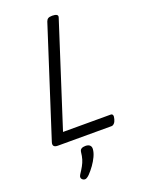

<svg xmlns="http://www.w3.org/2000/svg" viewBox="-209 -987 1043 1377"><g transform="rotate(-20 312.5 -298.5)"><path d="M91 0Q46 0 59 -40L324 -863Q329 -877 339 -883.5Q349 -890 371 -890Q394 -890 405 -883Q416 -876 410 -860L159 -80H523Q534 -80 538 -70.5Q542 -61 536 -40Q531 -21 521 -10.5Q511 0 500 0ZM177 289Q165 281 164 270.5Q163 260 171 248Q189 221 201.5 198.5Q214 176 221 153Q228 130 231 100Q233 83 244.5 76Q256 69 275 69Q298 69 309 80Q320 91 318 110Q316 135 302.5 164Q289 193 269 221Q249 249 226 273Q213 286 201.5 291Q190 296 177 289Z"/></g></svg>

Font: Playwrite DK Uloopet
Style: Regular
Weight: 400
Designer: Veronika Burian, José Scaglione
Foundry: TypeTogether
Version: Version 1.002